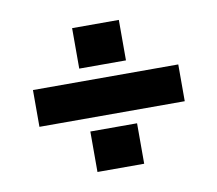

<svg xmlns="http://www.w3.org/2000/svg" viewBox="-54 -602 582 514"><g transform="rotate(-10 237.5 -345.5)"><path d="M40 -296V-396H435V-296ZM172 -150V-260H299V-150ZM172 -431V-541H299V-431Z"/></g></svg>

Font: Foldit SemiBold
Style: Regular
Weight: 600
Version: Version 1.003